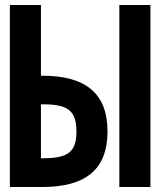

<svg xmlns="http://www.w3.org/2000/svg" viewBox="-20 -749 642 769"><path d="M19.5 0H148.9C322.8 0 410.6 -69.8 410.6 -222.7C410.6 -377.9 319.8 -445.8 148.9 -445.8H144V-729H19.5ZM458 0H582.5V-729H458ZM144 -115.2V-331.1H154.3C252.9 -331.1 286.1 -304.7 286.1 -222.2C286.1 -143.6 255.9 -115.2 154.3 -115.2Z"/></svg>

Font: Hack
Style: Bold
Weight: 700
Monospace: yes
Designer: Christopher Simpkins
Foundry: Christopher Simpkins
Version: Version 2.010